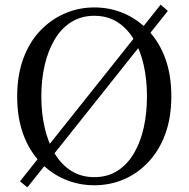

<svg xmlns="http://www.w3.org/2000/svg" viewBox="-20 -781 812 827"><path d="M703 -734 98 26 66 0 672 -761ZM158 -366Q158 -294 172.5 -231Q187 -168 215.5 -120Q244 -72 287 -45Q330 -18 386 -18Q443 -18 485.5 -45Q528 -72 556.5 -120Q585 -168 599 -231Q613 -294 613 -366Q613 -438 599 -500.5Q585 -563 556.5 -611Q528 -659 485.5 -686Q443 -713 386 -713Q330 -713 287 -686Q244 -659 215.5 -611Q187 -563 172.5 -500.5Q158 -438 158 -366ZM386 -749Q454 -749 513.5 -723.5Q573 -698 619.5 -649Q666 -600 692 -529Q718 -458 718 -366Q718 -275 692 -204Q666 -133 619.5 -83.5Q573 -34 513.5 -8.5Q454 17 386 17Q319 17 259 -8.5Q199 -34 152.5 -83Q106 -132 80 -203Q54 -274 54 -366Q54 -456 80 -527.5Q106 -599 152.5 -648Q199 -697 259 -723Q319 -749 386 -749Z"/></svg>

Font: Noto Serif KR ExtraLight Medium
Style: Regular
Weight: 500
Version: Version 2.002-H1;hotconv 1.1.0;makeotfexe 2.6.0